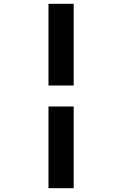

<svg xmlns="http://www.w3.org/2000/svg" viewBox="-20 -843 640 1006"><path d="M234 -395V-823H366V-395ZM234 143V-285H366V143Z"/></svg>

Font: Iosevka Etoile Extrabold
Style: Regular
Weight: 800
Designer: Belleve Invis
Foundry: Belleve Invis
Version: Version 22.1.2; ttfautohint (v1.8.4)